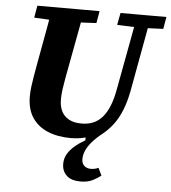

<svg xmlns="http://www.w3.org/2000/svg" viewBox="-59 -710 885 996"><g transform="rotate(5 383.5 -212.5)"><path d="M219 -587 84 -594 95 -657H419L408 -594L271 -587ZM397 232Q349 232 324.5 209Q300 186 300 149Q300 120 313.5 97Q327 74 350.5 54Q374 34 404 17V2Q390 6 370.5 9Q351 12 327 12Q257 12 205 -10.5Q153 -33 125 -76.5Q97 -120 97 -185Q97 -210 100.5 -237.5Q104 -265 109 -293L121 -361Q130 -411 139 -460Q148 -509 157 -558.5Q166 -608 174 -657H340L273 -298Q268 -269 263.5 -240Q259 -211 259 -183Q259 -148 271.5 -122.5Q284 -97 310 -82.5Q336 -68 376 -68Q410 -68 436.5 -79Q463 -90 483.5 -113Q504 -136 519 -172.5Q534 -209 543 -259L617 -657H688L615 -258Q604 -201 586.5 -157.5Q569 -114 545 -82Q521 -50 490 -25Q458 0 437 24.5Q416 49 406.5 71.5Q397 94 397 115Q397 137 410 149.5Q423 162 445 162Q456 162 466.5 159.5Q477 157 484 153L503 192Q487 205 461 218.5Q435 232 397 232ZM622 -590 516 -594 528 -657H767L756 -594L657 -590Z"/></g></svg>

Font: Source Serif 4
Style: Bold Italic
Weight: 700
Italic angle: -12°
Designer: Frank Grießhammer
Foundry: Adobe Systems Incorporated
Version: Version 4.004;hotconv 1.0.116;makeotfexe 2.5.65601